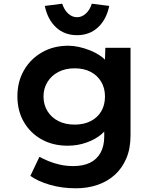

<svg xmlns="http://www.w3.org/2000/svg" viewBox="-20 -787 845 1037"><path d="M390 230Q314 230 249 211Q184 192 144 163L193 60Q215 72 243 83.5Q271 95 304.5 102.5Q338 110 376 110Q429 110 466 92Q503 74 523 38Q543 2 543 -50V-126L567 -121Q560 -89 527.5 -61.5Q495 -34 447 -17Q399 0 345 0Q266 0 205 -34Q144 -68 109 -128Q74 -188 74 -267Q74 -346 109.5 -407.5Q145 -469 207 -504.5Q269 -540 349 -540Q376 -540 406 -533.5Q436 -527 465 -515.5Q494 -504 517.5 -488.5Q541 -473 556.5 -454.5Q572 -436 574 -416L545 -408L549 -529H685V-56Q685 15 662.5 68Q640 121 600.5 157Q561 193 507 211.5Q453 230 390 230ZM384 -114Q433 -114 470 -133Q507 -152 527 -186Q547 -220 547 -266Q547 -311 526.5 -345.5Q506 -380 469.5 -399Q433 -418 384 -418Q333 -418 295.5 -398.5Q258 -379 236.5 -344.5Q215 -310 215 -266Q215 -221 236.5 -186.5Q258 -152 295.5 -133Q333 -114 384 -114ZM396 -597Q328 -597 282.5 -639.5Q237 -682 222 -755L316 -767Q327 -733 348.5 -713.5Q370 -694 396 -694Q422 -694 443.5 -713.5Q465 -733 476 -767L570 -755Q555 -682 509.5 -639.5Q464 -597 396 -597Z"/></svg>

Font: Lexend Exa SemiBold
Style: Regular
Weight: 600
Designer: Bonnie Shaver-Troup, Thomas Jockin
Foundry: Lexend
Version: Version 1.007